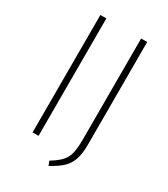

<svg xmlns="http://www.w3.org/2000/svg" viewBox="-194 -771 845 966"><g transform="rotate(30 229.0 -288.0)"><path d="M130.9 -682.1V0H96.2V-682.1ZM368.2 -682.1V-87.9Q368.2 -34.7 357.4 -1.2Q346.7 32.2 322 56.4Q297.4 80.6 250 106L240.2 81.1Q296.9 47.4 314.9 13.9Q333 -19.5 333 -90.8V-682.1Z"/></g></svg>

Font: Fira Sans Compressed UltraLight
Style: Regular
Weight: 200
Width: 1
Designer: Carrois Corporate & Edenspiekermann AG
Foundry: Carrois Corporate GbR & Edenspiekermann AG
Version: Version 4.203;PS 004.203;hotconv 1.0.88;makeotf.lib2.5.64775